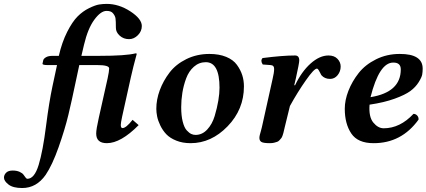

<svg xmlns="http://www.w3.org/2000/svg" viewBox="-113 -718 2168 976"><path d="M428.7 -662.6Q399.4 -662.6 366.5 -617.9Q333.5 -573.2 314 -490.2Q306.2 -455.1 300.8 -434.1H391.1Q527.3 -434.1 576.2 -446.8Q582 -446.8 582 -443.8Q563.5 -376 552.2 -325.2L507.8 -125Q501 -92.8 501 -83Q501 -66.9 509.8 -66.9Q527.8 -66.9 561 -108.9L591.8 -82Q501 9.8 430.2 9.8Q376 9.8 376 -39.1Q376 -61 389.2 -119.1L434.1 -319.8Q441.9 -356 441.9 -370.1Q441.9 -387.2 381.8 -387.2H290Q288.1 -380.4 270 -293.7Q252 -207 234.4 -133.5Q216.8 -60.1 184.8 30.5Q152.8 121.1 119.1 170.9Q72.3 237.8 0 237.8Q-46.9 237.8 -69.8 220Q-92.8 202.1 -92.8 185.1Q-92.8 170.9 -81.8 159.9Q-70.8 148.9 -48.8 148.9Q-27.8 148.9 -13.4 155.5Q1 162.1 6.6 170.2Q12.2 178.2 17.1 184.6Q22 190.9 25.9 190.9Q62 190.9 83.5 120.4Q105 49.8 121.1 -78.1Q136.2 -197.3 153.8 -279.8L176.8 -387.2H128.9Q103 -387.2 103 -394Q106 -407.2 106.9 -412.1Q108.9 -419.9 120.8 -427Q132.8 -434.1 154.8 -434.1H186Q202.1 -503.9 228.5 -555.9Q254.9 -607.9 281.5 -634.5Q308.1 -661.1 339.6 -676.5Q371.1 -691.9 390.6 -695.1Q410.2 -698.2 429.2 -698.2Q491.2 -698.2 549.6 -660.2Q607.9 -622.1 607.9 -585.9Q607.9 -559.1 587.9 -539.1Q567.9 -519 543 -519Q515.1 -519 495.6 -536.6Q476.1 -554.2 476.1 -576.2Q476.1 -612.3 474.1 -624.8Q472.2 -637.2 461.9 -649.9Q452.6 -662.6 428.7 -662.6Z M808.1 -172.9Q808.1 -129.9 815.9 -99.4Q823.7 -68.8 836.2 -55.4Q848.6 -42 859.1 -37.1Q869.6 -32.2 880.9 -32.2Q915 -32.2 940.4 -59.6Q965.8 -86.9 978.3 -128.4Q990.7 -169.9 996.8 -206.5Q1002.9 -243.2 1002.9 -272Q1002.9 -401.9 933.1 -401.9Q898.9 -401.9 872.8 -378.9Q846.7 -356 833.3 -319.6Q819.8 -283.2 814 -246.1Q808.1 -209 808.1 -172.9ZM681.6 -165Q681.6 -211.9 699.2 -259.5Q716.8 -307.1 748.8 -349.1Q780.8 -391.1 834.2 -417.5Q887.7 -443.8 951.7 -443.8Q1000.5 -443.8 1036.6 -429Q1072.8 -414.1 1091.3 -388.4Q1109.9 -362.8 1118.4 -335.9Q1127 -309.1 1127 -278.8Q1127 -161.6 1043.9 -75.9Q960.9 9.8 856 9.8Q814.9 9.8 783 -3.2Q751 -16.1 732.4 -35.6Q713.9 -55.2 701.9 -80.1Q689.9 -105 685.8 -126Q681.6 -147 681.6 -165Z M1382.8 -285.2 1386.7 -284.2Q1419.9 -354 1465.8 -395Q1511.7 -436 1556.6 -436Q1586.4 -436 1602.5 -418.9Q1618.7 -401.9 1618.7 -379.9Q1618.7 -355 1603.3 -335.9Q1587.9 -316.9 1564.9 -316.9Q1537.6 -316.9 1521.5 -335Q1519 -337.9 1514.9 -346.9Q1510.7 -356 1506.3 -362.5Q1502 -369.1 1497.6 -369.1Q1483.4 -369.1 1441.7 -309.6Q1399.9 -250 1360.8 -179.2L1334.5 -71.8Q1333.5 -68.4 1331.1 -57.4Q1328.6 -46.4 1327.6 -42.5Q1326.7 -38.6 1323.5 -29.3Q1320.3 -20 1317.1 -16.1Q1314 -12.2 1308.3 -5.9Q1302.7 0.5 1296.1 2.9Q1289.6 5.4 1280 7.6Q1270.5 9.8 1258.8 9.8Q1225.6 9.8 1215.6 3.4Q1205.6 -2.9 1205.6 -17.1Q1205.6 -23.9 1207.8 -32.5Q1210 -41 1213.4 -52.7Q1216.8 -64.5 1218.3 -71.8L1272.5 -315.9Q1280.3 -348.1 1280.5 -367.2Q1280.8 -386.2 1262.7 -387.2L1222.7 -390.1Q1209.5 -409.2 1221.7 -422.9Q1323.7 -436 1386.7 -436Q1408.2 -436 1408.2 -411.1Q1408.2 -397 1391.1 -320.3Z M1924.3 -365.2Q1924.3 -400.4 1885.7 -399.9Q1814.9 -399.9 1770.5 -224.1Q1924.3 -249 1924.3 -365.2ZM2035.6 -369.1Q2035.6 -353 2033.2 -339.1Q2030.8 -325.2 2015.1 -300Q1999.5 -274.9 1973.1 -255.4Q1946.8 -235.8 1893.1 -216.3Q1839.4 -196.8 1765.6 -186Q1760.7 -124 1784.7 -95Q1808.6 -65.9 1837.4 -65.9Q1920.4 -65.9 1988.8 -139.2Q2000 -139.2 2007.8 -130.6Q2015.6 -122.1 2014.6 -109.9Q1927.7 10.3 1785.6 9.8Q1705.6 9.8 1672.6 -39.6Q1639.6 -88.9 1639.6 -165Q1639.6 -209 1658.2 -256.6Q1676.8 -304.2 1710.2 -346.7Q1743.7 -389.2 1798.6 -416.5Q1853.5 -443.8 1918.5 -443.8Q2035.6 -444.3 2035.6 -369.1Z"/></svg>

Font: Linux Libertine
Style: Semibold Italic
Weight: 600
Italic angle: -11.5°
Designer: Philipp H. Poll
Foundry: Philipp H. Poll
Version: Version 5.1.2 ; ttfautohint (v0.9)